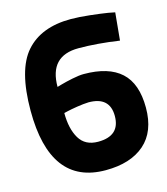

<svg xmlns="http://www.w3.org/2000/svg" viewBox="-104 -753 738 847"><g transform="rotate(-15 265.0 -330.0)"><path d="M495 -650 483 -524Q381 -539 297 -539Q164 -539 164 -398L185 -404Q206 -410 237.5 -416.5Q269 -423 290 -423Q403 -423 460 -371Q517 -319 517 -209Q517 -100 453 -44Q389 12 275 12Q22 12 22 -327Q22 -514 92 -593Q162 -672 297 -672Q334 -672 383.5 -666.5Q433 -661 464 -656ZM278 -297Q254 -296 225.5 -291.5Q197 -287 180 -283L163 -279Q163 -207 189.5 -162.5Q216 -118 275 -118Q375 -118 375 -209Q375 -297 278 -297Z"/></g></svg>

Font: TypoPRO Titillium Text
Style: 999 wt
Weight: 900
Designer: Accademia di Belle Arti di Urbino and others
Foundry: Accademia di Belle Arti di Urbino and others.
Version: Version 25.000